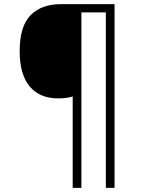

<svg xmlns="http://www.w3.org/2000/svg" viewBox="-20 -780 695 927"><path d="M533 127H491V-720H373V127H331V-314Q300 -305 260 -305Q172 -305 123.5 -362.5Q75 -420 75 -533Q75 -653 127.5 -706.5Q180 -760 275 -760H533Z"/></svg>

Font: Noto Sans Canadian Aboriginal Light
Style: Regular
Weight: 300
Designer: Monotype Design Team, Typotheque's Kevin King
Foundry: Monotype Imaging Inc.
Version: Version 2.004; ttfautohint (v1.8.4.7-5d5b)